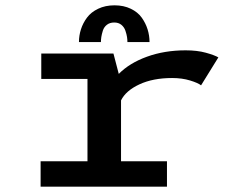

<svg xmlns="http://www.w3.org/2000/svg" viewBox="-20 -701 890 721"><path d="M276.5 -543Q276.5 -567.5 284 -591Q291.5 -614.5 306.8 -635Q322 -655.5 348.8 -668.2Q375.5 -681 410 -681Q444.5 -681 471 -668.2Q497.5 -655.5 512.2 -634.8Q527 -614 534.2 -590.8Q541.5 -567.5 541.5 -543H458.5Q458.5 -552 457 -562Q455.5 -572 451 -585.5Q446.5 -599 435.8 -607.8Q425 -616.5 409 -616.5Q392.5 -616.5 381.5 -608Q370.5 -599.5 366.2 -585.8Q362 -572 360.5 -562.2Q359 -552.5 359 -543ZM434.5 -95.5H607V0H132.5V-95.5H308.5V-404.5H135V-500H406L426 -423.5Q466.5 -464.5 532.2 -488.2Q598 -512 677 -512Q720.5 -512 753 -503Q785.5 -494 800 -485.5L735 -380.5Q724 -389.5 693.8 -398.8Q663.5 -408 626.5 -408Q554.5 -408 503.5 -384.2Q452.5 -360.5 434.5 -324Z"/></svg>

Font: League Mono Wide Medium
Style: Regular
Weight: 500
Width: 8
Designer: Tyler Finck
Foundry: The League of Moveable Type / Tyler Finck
Version: Version 2.210